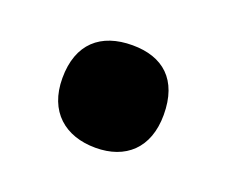

<svg xmlns="http://www.w3.org/2000/svg" viewBox="-47 -230 365 308"><g transform="rotate(20 135.0 -75.5)"><path d="M48 -75C48 -18 84 12 136 12C187 12 221 -18 221 -75C221 -135 188 -163 136 -163C82 -163 48 -134 48 -75Z"/></g></svg>

Font: Noto Sans Georgian Condensed ExtraBold
Style: Regular
Weight: 800
Width: 3
Designer: Monotype Design Team, Akaki Razmadze
Foundry: Google LLC
Version: Version 2.005